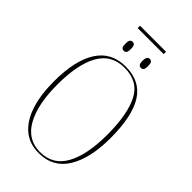

<svg xmlns="http://www.w3.org/2000/svg" viewBox="-286 -1049 1149 1149"><g transform="rotate(45 288.5 -474.0)"><path d="M177 -938V-958H397V-938ZM214 -783Q203 -783 197 -790.5Q191 -798 191 -820Q191 -843 197 -851Q203 -859 214 -859Q225 -859 231 -851Q237 -843 237 -820Q237 -798 231 -790.5Q225 -783 214 -783ZM359 -783Q349 -783 342.5 -790.5Q336 -798 336 -820Q336 -843 342.5 -851Q349 -859 359 -859Q370 -859 376 -851Q382 -843 382 -820Q382 -798 376 -790.5Q370 -783 359 -783ZM288 10Q207 10 154 -35.5Q101 -81 74.5 -163.5Q48 -246 48 -359Q48 -536 108.5 -630.5Q169 -725 289 -725Q413 -725 470.5 -634Q528 -543 528 -358Q528 -186 467.5 -88Q407 10 288 10ZM288 0Q396 0 448 -94Q500 -188 500 -358Q500 -531 452.5 -623Q405 -715 289 -715Q180 -715 128 -623Q76 -531 76 -358Q76 -191 129.5 -95.5Q183 0 288 0Z"/></g></svg>

Font: Noto Serif Display Condensed Thin
Style: Regular
Weight: 100
Width: 3
Designer: Monotype Design Team
Foundry: Monotype Imaging Inc.
Version: Version 2.009